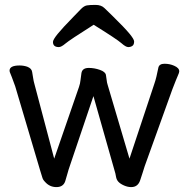

<svg xmlns="http://www.w3.org/2000/svg" viewBox="-20 -745 770 783"><path d="M220 -553Q196 -553 196 -574Q196 -583 215 -606.5Q234 -630 279 -676Q299 -697 311 -709Q323 -721 334.5 -723Q346 -725 369.5 -725Q393 -725 406 -712Q419 -699 439 -680Q487 -633 507 -609Q527 -585 527 -576Q527 -563 520 -558Q513 -553 503 -553Q493 -553 475 -569Q457 -585 362 -644Q264 -582 247 -567.5Q230 -553 220 -553ZM19 -457Q19 -478 60 -478Q76 -478 91 -473Q109 -466 111 -452Q113 -442 115 -428Q117 -414 120 -404L201 -98L302 -390Q307 -404 308.5 -419.5Q310 -435 312 -446Q315 -468 342 -468Q365 -468 387.5 -460Q410 -452 412 -439Q414 -429 415 -418.5Q416 -408 419 -399L508 -98L609 -402Q614 -416 618 -433L626 -470Q630 -485 651 -485Q672 -485 690 -477Q711 -468 711 -454Q711 -449 705.5 -437Q700 -425 683 -381L570 -67Q566 -55 561.5 -40Q557 -25 552 -11Q543 18 515 18Q501 18 486 11.5Q471 5 463 -3.5Q455 -12 453 -25Q451 -38 447 -50L361 -353L265 -69Q259 -52 255.5 -38.5Q252 -25 246 -6Q238 18 210 18Q182 18 163 -4Q155 -12 152.5 -21.5Q150 -31 144 -49L42 -393Q25 -440 22 -446Q19 -452 19 -457Z"/></svg>

Font: Moon Stars Kai
Style: Bold
Weight: 700
Designer: GuiWonder
Version: Version 1.101